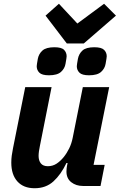

<svg xmlns="http://www.w3.org/2000/svg" viewBox="-20 -988 636 1020"><path d="M114 -525H254L192 -213Q189 -199 187 -185Q185 -171 185 -160Q185 -135 197 -120Q209 -105 234 -105Q260 -105 280.5 -118.5Q301 -132 318 -153Q335 -174 347.5 -199.5Q360 -225 366 -255L420 -525H560L477 -112H536L514 0H421Q384 0 358.5 -20Q333 -40 333 -77Q333 -85 334 -94Q335 -103 336 -107L339 -122H333Q304 -61 264 -24.5Q224 12 164 12Q105 12 72.5 -24Q40 -60 40 -124Q40 -144 42.5 -162Q45 -180 49 -200ZM425 -757H335L222 -905L293 -968L391 -863L533 -968L596 -905ZM240 -588Q203 -588 189 -602Q175 -616 175 -636Q175 -641 176.5 -649.5Q178 -658 181 -676Q186 -702 205.5 -719.5Q225 -737 269 -737Q307 -737 320.5 -723Q334 -709 334 -689Q334 -684 332.5 -675.5Q331 -667 328 -649Q324 -624 304 -606Q284 -588 240 -588ZM453 -588Q416 -588 402 -602Q388 -616 388 -636Q388 -641 389.5 -649.5Q391 -658 394 -676Q399 -702 418 -719.5Q437 -737 481 -737Q519 -737 533 -723Q547 -709 547 -689Q547 -684 545.5 -675.5Q544 -667 541 -649Q537 -624 517 -606Q497 -588 453 -588Z"/></svg>

Font: IBM Plex Sans Var
Style: Italic
Weight: 400
Italic angle: -11.31°
Designer: Mike Abbink, Paul van der Laan, Pieter van Rosmalen
Foundry: Bold Monday
Version: Version 1.001